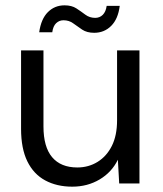

<svg xmlns="http://www.w3.org/2000/svg" viewBox="-20 -688 612 720"><path d="M251 12Q193 12 149.5 -11.5Q106 -35 82.5 -83Q59 -131 59 -205V-499H143V-214Q143 -137 175.5 -98.5Q208 -60 270 -60Q312 -60 346 -81Q380 -102 399.5 -141Q419 -180 419 -237V-499H503V0H427L422 -89Q399 -42 353.5 -15Q308 12 251 12ZM333 -565Q306 -565 288 -577Q270 -589 254.5 -600.5Q239 -612 218 -612Q202 -612 190.5 -601Q179 -590 176 -567H127Q134 -617 159.5 -642.5Q185 -668 222 -668Q249 -668 266.5 -656.5Q284 -645 300 -633Q316 -621 337 -621Q354 -621 365.5 -632.5Q377 -644 380 -666H429Q423 -617 397 -591Q371 -565 333 -565Z"/></svg>

Font: DM Sans 20pt
Style: Regular
Weight: 400
Version: Version 4.004;gftools[0.9.30]